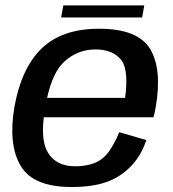

<svg xmlns="http://www.w3.org/2000/svg" viewBox="-20 -708 658 732"><path d="M253 5Q332.5 5 386 -14Q438.5 -32.5 478.5 -73.5Q518 -114 538 -174L434.5 -204Q418.5 -164 396.5 -132Q374 -100.5 342 -87Q309 -74 267 -74Q195 -74 163.5 -125Q136 -167.5 147 -261H565Q570 -278 573.5 -298.5Q599 -444.5 552 -522Q504.5 -598.5 358 -598.5Q215.5 -598.5 137.5 -522Q60 -445.5 34.5 -297.5Q11 -156 59 -75.5Q106.5 5 253 5ZM159.5 -335Q181.5 -433 224.5 -472.5Q275.5 -519.5 344 -519.5Q414 -519.5 445.5 -475Q470.5 -434.5 457 -335ZM213 -641.5H522L530 -687.5H221.5Z"/></svg>

Font: Anybody Thin Medium
Style: Italic
Weight: 500
Italic angle: -10°
Version: Version 1.113;gftools[0.9.25]